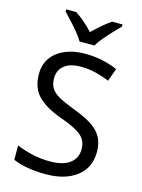

<svg xmlns="http://www.w3.org/2000/svg" viewBox="-139 -1023 826 1113"><g transform="rotate(15 274.5 -467.0)"><path d="M502 -191Q502 -96 433 -43Q364 10 247 10Q187 10 136 1Q85 -8 51 -24V-110Q87 -94 140.5 -81Q194 -68 251 -68Q331 -68 371.5 -99Q412 -130 412 -183Q412 -218 397 -242Q382 -266 345.5 -286.5Q309 -307 244 -330Q153 -363 106.5 -411Q60 -459 60 -542Q60 -599 89 -639.5Q118 -680 169.5 -702Q221 -724 288 -724Q347 -724 396 -713Q445 -702 485 -684L457 -607Q420 -623 376.5 -634Q333 -645 286 -645Q219 -645 185 -616.5Q151 -588 151 -541Q151 -505 166 -481Q181 -457 215 -438Q249 -419 307 -397Q370 -374 413.5 -347.5Q457 -321 479.5 -284Q502 -247 502 -191ZM239 -784Q226 -807 204 -833.5Q182 -860 158 -886Q134 -912 116 -931V-944H176Q202 -927 230 -903Q258 -879 283 -852Q310 -879 338 -903Q366 -927 392 -944H454V-931Q435 -912 410.5 -886Q386 -860 363.5 -833.5Q341 -807 329 -784Z"/></g></svg>

Font: Noto Sans Avestan
Style: Regular
Weight: 400
Designer: Monotype Design Team
Foundry: Monotype Imaging Inc.
Version: Version 2.003; ttfautohint (v1.8.4.7-5d5b)